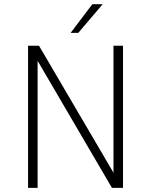

<svg xmlns="http://www.w3.org/2000/svg" viewBox="-20 -912 733 932"><path d="M478.5 -891.6 359.9 -752.4H322.8L428.2 -891.6ZM530.8 -689.9H577.1V0H523.4L162.6 -616.7V0H116.2V-689.9H169.4L530.8 -73.7Z"/></svg>

Font: HK Grotesk Light Legacy
Style: Regular
Weight: 300
Designer: Alfredo Marco Pradil
Foundry: Hanken Design Co.
Version: Version 2.022;PS 002.022;hotconv 1.0.88;makeotf.lib2.5.64775